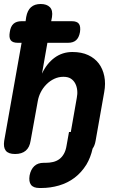

<svg xmlns="http://www.w3.org/2000/svg" viewBox="-20 -760 640 960"><path d="M69 -546Q43 -546 33.5 -559Q24 -572 29 -600Q33 -628 47.5 -641Q62 -654 88 -654H108L111 -675Q117 -708 135 -724Q153 -740 183.5 -740Q214 -740 229.5 -724Q245 -708 240 -675L236 -654H339Q365 -654 374.5 -641Q384 -628 380 -600Q375 -572 360.5 -559Q346 -546 320 -546H217L190 -392Q214 -443 253 -471.5Q292 -500 342 -500Q388 -500 421 -484.5Q454 -469 474 -442.5Q494 -416 501.5 -379Q509 -342 501 -299L458 -56Q454 -32 443 -17Q433 28 412 63Q387 103 352.5 129Q318 155 275 167.5Q232 180 187 180H177Q147 180 135 164Q123 148 128 117Q134 87 151.5 70.5Q169 54 199 54H209Q228 54 245 50Q262 46 275.5 36.5Q289 27 299 10Q309 -7 313 -33L325 -100H334L364 -271Q368 -290 366 -309Q364 -328 356 -343Q348 -358 334 -367Q320 -376 297 -376Q273 -376 251.5 -366Q230 -356 212.5 -338.5Q195 -321 184 -299.5Q173 -278 169 -255L133 -56Q128 -23 108.5 -6.5Q89 10 55.5 10Q22 10 9 -6.5Q-4 -23 1 -56L88 -546Z"/></svg>

Font: Maple Mono
Style: Bold Italic
Weight: 700
Italic angle: -10°
Monospace: yes
Designer: subframe7536
Version: Version 7.000